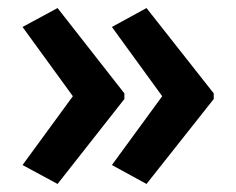

<svg xmlns="http://www.w3.org/2000/svg" viewBox="-20 -509 586 477"><path d="M511 -263 344 -52 258 -99 383 -270 258 -442 344 -489 511 -277ZM289 -263 123 -52 36 -99 161 -270 36 -442 123 -489 289 -277Z"/></svg>

Font: Noto Sans Lao UI SemCond SemBd
Style: Regular
Weight: 600
Width: 4
Designer: Monotype Design Team
Foundry: Monotype Imaging Inc.
Version: Version 2.000; ttfautohint (v1.8.4.7-5d5b)